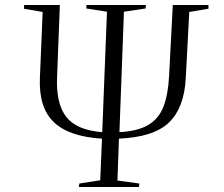

<svg xmlns="http://www.w3.org/2000/svg" viewBox="-20 -750 900 770"><path d="M296 0 298 -14 382 -27 389 -194Q256 -202 195.5 -260.5Q135 -319 140 -437L151 -702L76 -715L77 -730H220L209 -443Q204 -335 245.5 -281.5Q287 -228 390 -220L409 -703L326 -716L327 -730H565L564 -716L477 -703L459 -220Q532 -224 574 -248.5Q616 -273 635 -321Q654 -369 658 -443L673 -730H816V-715L739 -702L725 -437Q719 -318 658 -259Q597 -200 457 -194L451 -26L539 -14L537 0Z"/></svg>

Font: Literata 72pt Light
Style: Italic
Weight: 300
Italic angle: -2°
Designer: Latin by Veronika Burian and Jose Scaglione. Greek by Irene Vlachou. Cyrillic by Vera Evstafieva
Foundry: TypeTogether
Version: Version 3.002